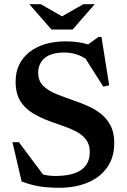

<svg xmlns="http://www.w3.org/2000/svg" viewBox="-20 -878 602 910"><path d="M521.5 -200.5Q521.5 -131 487.2 -83.5Q453 -36 394.2 -12Q335.5 12 260.5 12Q208.5 12 167.8 5.5Q127 -1 82.5 -18L39 -204H69.5L184 -51Q211.5 -44 242 -44Q405.5 -44 405.5 -158Q405.5 -193 388 -216Q370.5 -239 342.2 -254Q314 -269 280.2 -280.5Q246.5 -292 214 -304Q171 -320 134.5 -342Q98 -364 76 -399.5Q54 -435 54 -491.5Q54 -578.5 118.5 -630.2Q183 -682 292.5 -682Q350 -682 398 -667.5L446.5 -703H461L497.5 -473.5L469.5 -467.5L385 -600.5Q339 -629 285.5 -629Q222.5 -629 191.8 -602.8Q161 -576.5 161 -533.5Q161 -494 185.5 -470.5Q210 -447 249.2 -431.5Q288.5 -416 333 -400.5Q366.5 -389 399.8 -374Q433 -359 460.5 -336.8Q488 -314.5 504.8 -281.5Q521.5 -248.5 521.5 -200.5ZM429 -858 324 -738H224L119 -858H173.5L274 -800.5L374.5 -858Z"/></svg>

Font: Newsreader Text SemiBold
Style: Regular
Weight: 600
Designer: Hugues Gentile
Foundry: Production Type
Version: Version 1.001